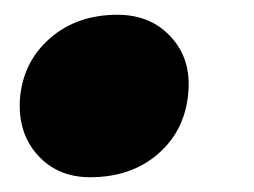

<svg xmlns="http://www.w3.org/2000/svg" viewBox="-20 -230 344 260"><path d="M102 10Q58 10 31 -20Q4 -50 7 -96Q11 -146 47.5 -178Q84 -210 139 -210Q184 -210 211.5 -180Q239 -150 235 -105Q231 -54 194.5 -22Q158 10 102 10Z"/></svg>

Font: REM
Style: Bold Italic
Weight: 700
Italic angle: -11°
Designer: Octavio Pardo
Foundry: Ashler Design
Version: Version 1.005;gftools[0.9.28]